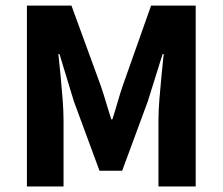

<svg xmlns="http://www.w3.org/2000/svg" viewBox="-20 -672 802 692"><path d="M77 0V-651.7H237.6L343.4 -362.3Q353.3 -333.3 362.2 -302.8Q371.2 -272.3 381 -241.9H385Q394.9 -272.3 403.6 -302.8Q412.3 -333.3 422.1 -362.3L524.5 -651.7H685.3V0H551.1V-239.1Q551.1 -271 554.5 -314.5Q557.9 -358.1 562.3 -401.7Q566.6 -445.3 570 -477.1H566L512.6 -306.4L420.3 -56.6H338.6L246.4 -306.4L194.4 -477.1H190.4Q193.8 -445.3 198.1 -401.7Q202.4 -358.1 205.7 -314.5Q209 -271 209 -239.1V0Z"/></svg>

Font: Mada
Style: Regular
Weight: 400
Designer: Khaled Hosny
Version: Version 1.5